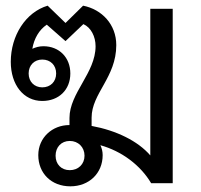

<svg xmlns="http://www.w3.org/2000/svg" viewBox="-20 -646 710 677"><path d="M228 11C294 11 342 -35 342 -99C342 -112 339 -123 334 -134C409 -113 475 -64 513 0H589V-615H510V-98C466 -149 390 -186 303 -202V-231C303 -317 390 -373 390 -487C390 -560 339 -613 273 -626L211 -565L148 -626C71 -603 18 -521 18 -428C18 -347 63 -290 129 -290C187 -290 228 -329 228 -387C228 -443 189 -483 133 -483C118 -483 105 -479 94 -474C100 -510 118 -541 145 -559L211 -501L274 -561C301 -549 317 -517 317 -483C317 -389 225 -318 225 -230V-205H224C165 -205 115 -161 115 -99C115 -35 161 11 228 11ZM81 -387C81 -416 101 -436 129 -436C158 -436 178 -416 178 -387C178 -358 158 -338 129 -338C101 -338 81 -358 81 -387ZM176 -97C176 -127 196 -149 226 -149C256 -149 278 -127 278 -97C278 -67 256 -46 226 -46C196 -46 176 -67 176 -97Z"/></svg>

Font: TPK Tissa Web Quiz
Style: Regular
Weight: 400
Designer: Jacques Le Bailly, Suppakit Chalermlarp | Katatrad Co.,Ltd.
Foundry: Jacques Le Bailly, Cadson Demak Co.,Ltd.
Version: Version 5.000;Glyphs 3.1.2 (3151)